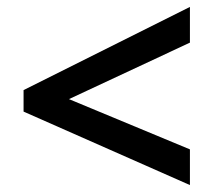

<svg xmlns="http://www.w3.org/2000/svg" viewBox="-20 -639 617 554"><path d="M528 -105 48 -317V-379L528 -619V-516L179 -353L528 -208Z"/></svg>

Font: Noto Sans Thai Looped SemiBold
Style: Regular
Weight: 600
Designer: Sasikarn Vongin, Ben Mitchell
Foundry: The Fontpad Ltd
Version: Version 1.001; ttfautohint (v1.8.4.7-5d5b)